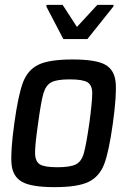

<svg xmlns="http://www.w3.org/2000/svg" viewBox="-20 -763 549 791"><path d="M23 0ZM39 -255Q55 -371 74.5 -423Q94 -475 138.5 -496.5Q183 -518 279 -518Q375 -518 413.5 -496.5Q452 -475 456.5 -423Q461 -371 445 -255Q429 -139 409.5 -87.5Q390 -36 345.5 -14Q301 8 205 8Q109 8 70.5 -14Q32 -36 27.5 -87.5Q23 -139 39 -255ZM348 -255Q360 -345 360 -378.5Q360 -412 340.5 -424Q321 -436 267 -436Q214 -436 191.5 -424Q169 -412 159 -378.5Q149 -345 137 -255Q124 -166 124.5 -132Q125 -98 144 -86Q163 -74 216 -74Q270 -74 293 -86Q316 -98 325.5 -132Q335 -166 348 -255ZM241 -602 171 -736 172 -743H238L297 -652L381 -743H448L447 -736L340 -602Z"/></svg>

Font: Assailand Medium
Style: Italic
Weight: 500
Italic angle: -8°
Designer: Hector Gatti with collaboration of the Omnibus-Type team
Foundry: Omnibus-Type
Version: Version 0.072;October 19, 2019;FontCreator 12.0.0.2547 64-bi